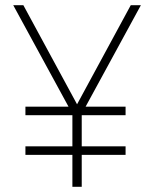

<svg xmlns="http://www.w3.org/2000/svg" viewBox="-20 -720 594 740"><path d="M464 -309V-276H295V-156H464V-123H295V0H259V-123H78V-156H259V-276H78V-309H244L31 -700H70L277 -318L484 -700H523L310 -309Z"/></svg>

Font: Overpass Thin
Style: Regular
Weight: 100
Designer: Delve Withrington, Thomas Jockin
Foundry: Delve Fonts
Version: Version 3.000;DELV;Overpass